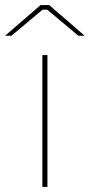

<svg xmlns="http://www.w3.org/2000/svg" viewBox="-72 -737 354 757"><path d="M262 -596 122 -717H88L-52 -596H-27L96 -699H114L237 -596ZM95 0H115V-520H95Z"/></svg>

Font: Fixel Display Thin
Style: Regular
Weight: 100
Designer: AlfaBravo + MacPaw
Foundry: Kyrylo Tkachov, Marchela Mozhyna, Serhii Makarenko, Maria Weinstein, Zakhar Kryvoshyya
Version: Version 1.211